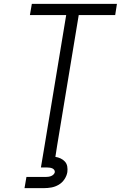

<svg xmlns="http://www.w3.org/2000/svg" viewBox="-20 -755 640 995"><path d="M211 0 323 -677H135L145 -735H586L577 -677H388L276 0ZM107 220 117 162H217Q224 162 231 161Q238 160 244.5 157.5Q251 155 256.5 150Q262 145 264 138Q264 138 264 138Q264 138 264 138Q265 131 261 125.5Q257 120 251 117.5Q245 115 238.5 114Q232 113 225 113H192L211 0H276L267 58Q281 60 294 66Q307 72 316.5 82.5Q326 93 328.5 107.5Q331 122 329 137Q326 156 314 174Q302 192 284 202.5Q266 213 246.5 216.5Q227 220 207 220Z"/></svg>

Font: Iosevka Curly LtExObl
Style: Regular
Weight: 300
Width: 7
Italic angle: -9°
Monospace: yes
Designer: Belleve Invis
Foundry: Belleve Invis
Version: Version 11.1.0; ttfautohint (v1.8.3)